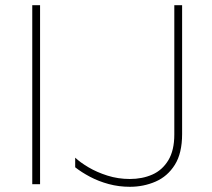

<svg xmlns="http://www.w3.org/2000/svg" viewBox="-20 -708 814 738"><path d="M104 -688H134V0H104ZM269 -102V-65Q293 -46 326 -28.5Q359 -11 398 -0.5Q437 10 479 10Q532 10 578 -10Q624 -30 652 -74.5Q680 -119 680 -193V-688H650V-191Q650 -130 627 -92Q604 -54 565.5 -37Q527 -20 479 -20Q434 -20 393 -33Q352 -46 320 -65Q288 -84 269 -102Z"/></svg>

Font: Roundo Variable
Style: Regular
Weight: 200
Designer: Shiva Nallaperumal
Foundry: Indian Type Foundry
Version: Version 2.000